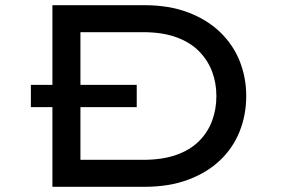

<svg xmlns="http://www.w3.org/2000/svg" viewBox="-20 -720 1097 740"><path d="M99 -307V-393H507V-307ZM182 0V-700H536Q632 -700 705.5 -672Q779 -644 829 -595.5Q879 -547 904 -484Q929 -421 929 -350Q929 -278 904 -214.5Q879 -151 829 -103Q779 -55 705.5 -27.5Q632 0 536 0ZM290 -93 287 -104H531Q606 -104 659.5 -123Q713 -142 747 -176Q781 -210 797.5 -254.5Q814 -299 814 -350Q814 -400 797.5 -444Q781 -488 747 -522.5Q713 -557 659.5 -576.5Q606 -596 531 -596H284L290 -605Z"/></svg>

Font: Lexend Zetta
Style: Regular
Weight: 400
Designer: Bonnie Shaver-Troup, Thomas Jockin
Foundry: Lexend
Version: Version 1.007